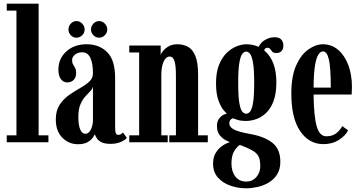

<svg xmlns="http://www.w3.org/2000/svg" viewBox="-20 -770 1952 1039"><path d="M16.5 0V-37.5H69V-712.5H16.5V-750H189V-37.5H242V0Z M402 10.5Q352.5 10.5 317.2 -25Q282 -60.5 282 -123Q282 -171 302.2 -202.2Q322.5 -233.5 352.5 -254.8Q382.5 -276 412.5 -292.8Q442.5 -309.5 462.8 -328Q483 -346.5 483 -373Q483 -427.5 468.8 -457.2Q454.5 -487 424.5 -487Q400.5 -487 385.2 -474Q370 -461 370 -444Q370 -430.5 375.5 -421.5Q381 -412.5 386.5 -402.2Q392 -392 392 -375Q392 -351.5 378.8 -337.8Q365.5 -324 344.5 -324Q322 -324 309 -342.5Q296 -361 296 -393.5Q296 -452.5 338.8 -491.5Q381.5 -530.5 449 -530.5Q516.5 -530.5 559.8 -488Q603 -445.5 603 -348V-82Q603 -56.5 607.2 -48.2Q611.5 -40 620.5 -40Q629.5 -40 636 -44.8Q642.5 -49.5 645.5 -53L666.5 -24Q658 -12.5 634 -2Q610 8.5 578.5 8.5Q546.5 8.5 529 -0.5Q511.5 -9.5 503.8 -21.8Q496 -34 493 -44Q491 -37.5 481.5 -24.2Q472 -11 453 -0.2Q434 10.5 402 10.5ZM442 -46Q461 -46 472 -69.8Q483 -93.5 483 -119.5V-303.5Q481 -289.5 469 -277.2Q457 -265 441.8 -248.2Q426.5 -231.5 415.2 -205.2Q404 -179 404 -137Q404 -92 414.2 -69Q424.5 -46 442 -46ZM516.5 -566Q498.5 -566 485.5 -579.2Q472.5 -592.5 472.5 -610Q472.5 -628.5 485.5 -642.2Q498.5 -656 516.5 -656Q534 -656 547.2 -642.2Q560.5 -628.5 560.5 -610Q560.5 -592.5 547.2 -579.2Q534 -566 516.5 -566ZM393.5 -566Q376 -566 363.2 -579.2Q350.5 -592.5 350.5 -610Q350.5 -628.5 363.2 -642.2Q376 -656 393.5 -656Q411.5 -656 424.8 -642.2Q438 -628.5 438 -610Q438 -592.5 424.8 -579.2Q411.5 -566 393.5 -566Z M679.5 0V-37.5H733V-486H679.5V-523.5H849.5V-473.5Q851 -480 861.8 -493.8Q872.5 -507.5 892.2 -519Q912 -530.5 940.5 -530.5Q971.5 -530.5 996.8 -517Q1022 -503.5 1037 -467.8Q1052 -432 1052 -365V-37.5H1104.5V0H896V-37.5H932V-363Q932 -415 924.2 -439.5Q916.5 -464 898.5 -464Q878.5 -464 866.2 -438Q854 -412 853 -371V-37.5H887.5V0Z M1313 249Q1267.5 249 1226.2 234.5Q1185 220 1159 190.5Q1133 161 1133 116Q1133 83 1145.5 60.8Q1158 38.5 1175.2 25Q1192.5 11.5 1206.8 5.5Q1221 -0.5 1224.5 -1.5Q1219.5 -2.5 1202.5 -10.8Q1185.5 -19 1169.8 -37.5Q1154 -56 1154 -88.5Q1154 -115 1168 -131.2Q1182 -147.5 1197 -152Q1203.5 -155 1208 -154.5Q1204 -157.5 1189.5 -174.5Q1175 -191.5 1162 -226.8Q1149 -262 1149 -319.5Q1149 -378.5 1165.2 -419Q1181.5 -459.5 1207 -484Q1232.5 -508.5 1260.8 -519.5Q1289 -530.5 1313.5 -530.5Q1349.5 -530 1379.5 -516.5Q1391.5 -541 1415.5 -554.8Q1439.5 -568.5 1465 -568.5Q1491.5 -568.5 1502.5 -555.5Q1513.5 -542.5 1513.5 -523Q1513.5 -504 1503 -493.5Q1492.5 -483 1476.5 -483Q1460 -483 1453.5 -490.2Q1447 -497.5 1442.2 -504.5Q1437.5 -511.5 1426.5 -511.5Q1421 -511.5 1416.2 -508.5Q1411.5 -505.5 1410 -497Q1475.5 -442 1475.5 -325.5Q1475.5 -261 1459.2 -220Q1443 -179 1417.5 -156.2Q1392 -133.5 1364 -124.5Q1336 -115.5 1312 -115.5Q1282.5 -115.5 1264.8 -121.5Q1247 -127.5 1243 -129Q1241 -129.5 1241 -129.5Q1234.5 -129.5 1227.8 -122.2Q1221 -115 1221 -102Q1221 -83 1245 -69.8Q1269 -56.5 1335.5 -44.5Q1411.5 -31 1454.2 2.8Q1497 36.5 1497 105.5Q1497 147.5 1478.8 175.2Q1460.5 203 1432 219.2Q1403.5 235.5 1371.8 242.2Q1340 249 1313 249ZM1312 -154.5Q1323 -154.5 1333 -165.8Q1343 -177 1349.2 -213Q1355.5 -249 1355.5 -323.5Q1355.5 -394.5 1349.2 -430.5Q1343 -466.5 1333 -478.8Q1323 -491 1312.5 -491Q1301 -491 1291.2 -478.8Q1281.5 -466.5 1275.2 -430Q1269 -393.5 1269 -321.5Q1269 -247.5 1275.2 -212Q1281.5 -176.5 1291.5 -165.5Q1301.5 -154.5 1312 -154.5ZM1313 212.5Q1346.5 212.5 1367.5 187.8Q1388.5 163 1388.5 129.5Q1388.5 94.5 1378.5 75.2Q1368.5 56 1341 42Q1326 33.5 1306.8 25.5Q1287.5 17.5 1278 14Q1263.5 22.5 1248 47Q1232.5 71.5 1232.5 114.5Q1232.5 158 1253.5 185.2Q1274.5 212.5 1313 212.5Z M1730.5 10Q1652 10 1604.2 -60.5Q1556.5 -131 1556.5 -263.5Q1556.5 -358.5 1583.2 -417.2Q1610 -476 1649.8 -503.2Q1689.5 -530.5 1728 -530.5Q1774 -530.5 1809.2 -500.8Q1844.5 -471 1864.5 -418.8Q1884.5 -366.5 1884.5 -299.5Q1884.5 -278.5 1883 -258.5H1677Q1678 -143 1693.5 -87.8Q1709 -32.5 1745.5 -32.5Q1781 -32.5 1802 -50.8Q1823 -69 1832 -87.5L1863.5 -65Q1851.5 -37.5 1815.2 -13.8Q1779 10 1730.5 10ZM1728 -492Q1714.5 -492 1703 -474.8Q1691.5 -457.5 1684.5 -414.8Q1677.5 -372 1677 -296H1770Q1770 -406.5 1759.5 -449.2Q1749 -492 1728 -492Z"/></svg>

Font: Imbue 10pt
Style: Bold
Weight: 700
Designer: Tyler Finck
Foundry: Etcetera Type Company
Version: Version 1.102; ttfautohint (v1.8.3)